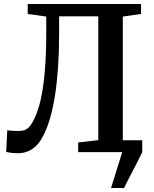

<svg xmlns="http://www.w3.org/2000/svg" viewBox="-20 -763 772 963"><path d="M537 180 593 0 579 -59.5H693.5V0Q679.5 29.5 663 61.5Q646.5 93.5 630.5 123.8Q614.5 154 602.5 180ZM72 5.5Q47.5 5.5 34.8 3.5Q22 1.5 11 -1L16.5 -109.5Q29 -108 41.5 -107Q54 -106 74.5 -106Q88 -106 100 -109.5Q112 -113 123 -123Q134 -133 144 -152Q165.5 -189 180.8 -249.2Q196 -309.5 204 -397.2Q212 -485 212 -604V-680L119 -693V-743H687.5V-693L596 -680V-59L692.5 -48.5V0H372V-48.5L473 -60V-681H276.5V-590Q276.5 -502.5 271.2 -426Q266 -349.5 256 -285.2Q246 -221 231 -169.8Q216 -118.5 196.5 -81Q174 -37 142 -15.8Q110 5.5 72 5.5Z"/></svg>

Font: Merriweather 36pt SemiBold
Style: Regular
Weight: 600
Version: Version 2.100